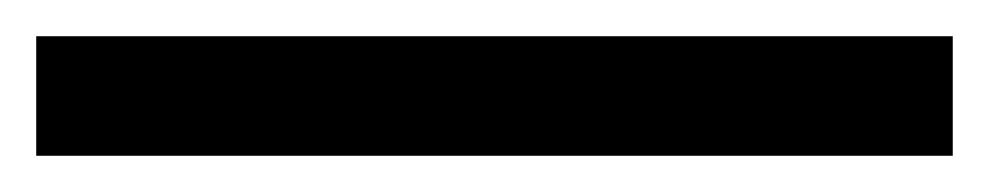

<svg xmlns="http://www.w3.org/2000/svg" viewBox="-23 -897 546 106"><path d="M503 -811H-3V-877H503Z"/></svg>

Font: Noto Sans Tamil UI
Style: Regular
Weight: 400
Designer: Jelle Bosma - Monotype Design Team
Foundry: Monotype Imaging Inc.
Version: Version 2.004